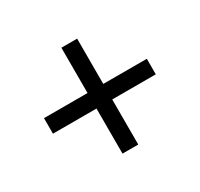

<svg xmlns="http://www.w3.org/2000/svg" viewBox="-110 -733 792 760"><g transform="rotate(-30 286.0 -353.0)"><path d="M321 -388H520V-317H321V-111H249V-317H50V-388H249V-595H321Z"/></g></svg>

Font: Noto Sans Hebrew Droid
Style: Regular
Weight: 400
Designer: Monotype Design Team
Foundry: Monotype Imaging Inc.
Version: Version 1.100